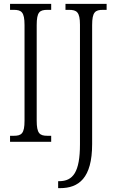

<svg xmlns="http://www.w3.org/2000/svg" viewBox="-20 -734 599 994"><path d="M32 0H245V-31H226C185 -31 170 -43 170 -110V-604C170 -672 185 -683 226 -683H245V-714H32V-683H51C91 -683 107 -672 107 -604V-109C107 -42 91 -31 51 -31H32ZM281 240H291C387 240 457 189 457 12V-604C457 -672 473 -683 513 -683H532V-714H319V-683H337C377 -683 394 -672 394 -606V13C394 157 358 204 286 204H281Z"/></svg>

Font: Noto Serif Lao ExtraCondensed Light
Style: Regular
Weight: 300
Width: 2
Designer: Monotype Design Team
Foundry: Monotype Imaging Inc.
Version: Version 2.003